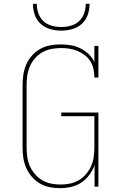

<svg xmlns="http://www.w3.org/2000/svg" viewBox="-20 -975 640 1003"><path d="M293 8Q265 8 238 2.5Q211 -3 187.5 -17Q164 -31 146 -52Q128 -73 117 -98Q106 -123 102 -150Q98 -177 98 -205V-530Q98 -558 102 -585Q106 -612 117 -637.5Q128 -663 146.5 -684Q165 -705 188.5 -718.5Q212 -732 239.5 -737.5Q267 -743 294 -743Q321 -743 347.5 -739Q374 -735 398 -723.5Q422 -712 442 -693.5Q462 -675 473 -651V-735H494V-570H473Q473 -592 468.5 -614Q464 -636 452 -655Q440 -674 422 -687.5Q404 -701 383.5 -709.5Q363 -718 341 -721Q319 -724 297 -724Q272 -724 247 -719Q222 -714 200.5 -701.5Q179 -689 162.5 -670Q146 -651 136 -628Q126 -605 122.5 -580Q119 -555 119 -530V-205Q119 -180 122.5 -155Q126 -130 136 -107.5Q146 -85 162.5 -65.5Q179 -46 200.5 -33.5Q222 -21 246.5 -16Q271 -11 296 -11Q321 -11 345.5 -16Q370 -21 391.5 -33.5Q413 -46 429.5 -65.5Q446 -85 456 -107.5Q466 -130 469.5 -155Q473 -180 473 -205V-368H300V-387H494V0H474V-112Q464 -85 446.5 -61Q429 -37 404.5 -21Q380 -5 351 1.5Q322 8 293 8ZM300 -815Q271 -815 242.5 -823Q214 -831 192.5 -850.5Q171 -870 161.5 -898Q152 -926 152 -955H172Q172 -930 180.5 -905.5Q189 -881 207.5 -864Q226 -847 250.5 -840.5Q275 -834 300 -834Q325 -834 349.5 -840.5Q374 -847 392.5 -864Q411 -881 419.5 -905.5Q428 -930 428 -955H448Q448 -926 438.5 -898Q429 -870 407.5 -850.5Q386 -831 357.5 -823Q329 -815 300 -815Z"/></svg>

Font: Iosevka HT Thin Extended
Style: Regular
Weight: 100
Width: 7
Monospace: yes
Designer: Belleve Invis
Foundry: Belleve Invis
Version: Version 32.3.0; ttfautohint (v1.8.4)